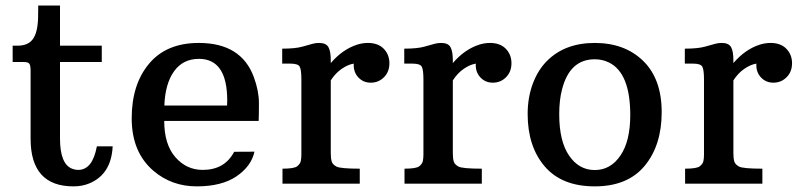

<svg xmlns="http://www.w3.org/2000/svg" viewBox="-20 -659 2876 689"><path d="M243.7 9.8Q89.8 9.8 89.8 -161.1V-405.3Q89.8 -424.3 85.2 -430.4Q80.6 -436.5 65.4 -436.5H25.4V-495.1H43.5Q80.6 -495.1 97.9 -518.6Q115.2 -542 116.7 -595.7L117.2 -639.2H195.3V-495.1H345.2V-436.5H195.3V-162.6Q195.3 -71.8 237.3 -54.2Q249 -49.3 260.7 -49.3Q312 -49.3 327.6 -133.8H384.3Q379.4 -33.7 300.8 -1Q275.4 9.8 243.7 9.8Z M908.2 -225.1H569.3Q569.3 -141.1 609.1 -95.2Q648.9 -49.3 707.5 -49.3Q786.1 -49.3 820.3 -114.3L893.1 -114.7Q881.8 -62.5 828.9 -26.4Q775.9 9.8 686 9.8Q596.2 9.8 530.8 -45.9Q452.6 -112.8 452.6 -234.4Q452.6 -356 514.9 -430.4Q577.1 -504.9 693.4 -504.9Q846.2 -504.9 891.1 -381.8Q909.2 -332.5 909.2 -288.6Q909.2 -244.6 908.2 -225.1ZM795.4 -298.3Q795.4 -447.8 693.8 -447.8Q636.7 -447.8 604.7 -403.3Q572.8 -358.9 569.8 -280.3H794.9Q795.4 -289.6 795.4 -298.3Z M993.7 -53.7Q1035.6 -53.7 1046.4 -62.3Q1057.1 -70.8 1059.3 -80.6Q1061.5 -90.3 1061.5 -105V-374Q1061.5 -409.2 1055.4 -419.9Q1049.3 -430.7 1022.5 -430.7H992.7V-484.4Q1039.1 -484.4 1064.7 -491.5Q1090.3 -498.5 1101.3 -501.7Q1112.3 -504.9 1125 -504.9Q1149.9 -504.9 1158.4 -490.2Q1167 -475.6 1167 -442.4V-432.6Q1209 -481.9 1262.2 -499Q1281.2 -504.9 1300.3 -504.9Q1336.9 -504.9 1357.2 -483.9Q1377.4 -462.9 1377.4 -432.1Q1377.4 -401.4 1357.9 -381.8Q1338.4 -362.3 1310.5 -362.3Q1283.2 -362.3 1265.4 -381.8Q1247.6 -401.4 1249.5 -430.7Q1229.5 -427.7 1206.8 -412.4Q1184.1 -397 1167 -370.6V-109.4Q1167 -90.8 1170.2 -79.8Q1173.3 -68.8 1187.3 -61.3Q1201.2 -53.7 1271 -53.7V0H993.7Z M1431.6 -53.7Q1473.6 -53.7 1484.4 -62.3Q1495.1 -70.8 1497.3 -80.6Q1499.5 -90.3 1499.5 -105V-374Q1499.5 -409.2 1493.4 -419.9Q1487.3 -430.7 1460.4 -430.7H1430.7V-484.4Q1477.1 -484.4 1502.7 -491.5Q1528.3 -498.5 1539.3 -501.7Q1550.3 -504.9 1563 -504.9Q1587.9 -504.9 1596.4 -490.2Q1605 -475.6 1605 -442.4V-432.6Q1647 -481.9 1700.2 -499Q1719.2 -504.9 1738.3 -504.9Q1774.9 -504.9 1795.2 -483.9Q1815.4 -462.9 1815.4 -432.1Q1815.4 -401.4 1795.9 -381.8Q1776.4 -362.3 1748.5 -362.3Q1721.2 -362.3 1703.4 -381.8Q1685.5 -401.4 1687.5 -430.7Q1667.5 -427.7 1644.8 -412.4Q1622.1 -397 1605 -370.6V-109.4Q1605 -90.8 1608.2 -79.8Q1611.3 -68.8 1625.2 -61.3Q1639.2 -53.7 1709 -53.7V0H1431.6Z M1873.5 -250Q1873.5 -308.6 1891.8 -358.2Q1910.2 -407.7 1942.9 -440.4Q2007.3 -504.9 2114.3 -504.9Q2222.2 -504.9 2288.3 -440.2Q2354.5 -375.5 2354.5 -256.6Q2354.5 -137.7 2293.5 -64Q2232.4 9.8 2114.3 9.8Q1996.1 9.8 1934.8 -61.8Q1873.5 -133.3 1873.5 -250ZM2114.3 -48.8Q2170.9 -48.8 2206.3 -100.6Q2241.7 -152.3 2241.7 -246.1Q2241.7 -397 2165.5 -434.6Q2142.1 -446.3 2114.3 -446.3Q2023.9 -446.3 1996.6 -336.9Q1986.8 -299.3 1986.8 -249Q1986.8 -152.3 2022.2 -100.6Q2057.6 -48.8 2114.3 -48.8Z M2438.5 -53.7Q2480.5 -53.7 2491.2 -62.3Q2502 -70.8 2504.2 -80.6Q2506.3 -90.3 2506.3 -105V-374Q2506.3 -409.2 2500.2 -419.9Q2494.1 -430.7 2467.3 -430.7H2437.5V-484.4Q2483.9 -484.4 2509.5 -491.5Q2535.2 -498.5 2546.1 -501.7Q2557.1 -504.9 2569.8 -504.9Q2594.7 -504.9 2603.3 -490.2Q2611.8 -475.6 2611.8 -442.4V-432.6Q2653.8 -481.9 2707 -499Q2726.1 -504.9 2745.1 -504.9Q2781.7 -504.9 2802 -483.9Q2822.3 -462.9 2822.3 -432.1Q2822.3 -401.4 2802.7 -381.8Q2783.2 -362.3 2755.4 -362.3Q2728 -362.3 2710.2 -381.8Q2692.4 -401.4 2694.3 -430.7Q2674.3 -427.7 2651.6 -412.4Q2628.9 -397 2611.8 -370.6V-109.4Q2611.8 -90.8 2615 -79.8Q2618.2 -68.8 2632.1 -61.3Q2646 -53.7 2715.8 -53.7V0H2438.5Z"/></svg>

Font: Arbutus Slab
Style: Regular
Weight: 400
Version: Version 1.002; ttfautohint (v0.92) -l 10 -r 16 -G 200 -x 7 -